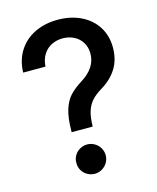

<svg xmlns="http://www.w3.org/2000/svg" viewBox="-110 -794 718 877"><g transform="rotate(-15 249.5 -355.0)"><path d="M279.3 -417Q351.6 -461.9 351.6 -529.3Q351.6 -559.1 337.6 -581.8Q323.7 -604.5 299.6 -616.7Q275.4 -628.9 246.1 -628.9Q218.8 -628.9 194.8 -617.4Q170.9 -606 155.5 -582.5Q140.1 -559.1 137.7 -524.4H32.2Q34.2 -584.5 62.7 -628.2Q91.3 -671.9 139.2 -694.3Q187 -716.8 246.1 -716.8Q308.6 -716.8 356.7 -693.1Q404.8 -669.4 431.4 -627Q458 -584.5 458 -529.3Q458 -472.7 432.6 -431.4Q407.2 -390.1 358.4 -360.4Q328.1 -342.3 310.8 -322.8Q293.5 -303.2 284.9 -276.4Q276.4 -249.5 275.4 -210V-204.1H175.8V-210Q176.3 -271.5 188.2 -309.8Q200.2 -348.1 221.7 -371.3Q243.2 -394.5 279.3 -417ZM160.2 -62.5Q159.7 -81.1 168.9 -97.2Q178.2 -113.3 194.6 -122.6Q210.9 -131.8 229.5 -131.8Q247.6 -131.8 263.7 -122.6Q279.8 -113.3 289.3 -97.2Q298.8 -81.1 298.8 -62.5Q298.8 -43.9 289.3 -27.8Q279.8 -11.7 263.7 -2.4Q247.6 6.8 229.5 6.8Q210.9 6.8 194.6 -2.4Q178.2 -11.7 168.9 -27.8Q159.7 -43.9 160.2 -62.5Z"/></g></svg>

Font: Pretendard JP Medium
Style: Regular
Weight: 500
Designer: Base glyphs from Inter by Rasmus Andersson; Hangeul glyphs from Noto Sans CJK(Source Han Sans) by Jang Soo-young and Kan
Foundry: Kil Hyung-jin
Version: Version 1.309